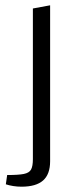

<svg xmlns="http://www.w3.org/2000/svg" viewBox="-20 -531 313 724"><path d="M61 173Q45 173 29.5 170.5Q14 168 2 164L7 129Q49 129 69.5 125Q90 121 97 108.5Q104 96 104 69V-499L169 -511V77Q169 126 142.5 149.5Q116 173 61 173Z"/></svg>

Font: Changa ExtraLight
Style: Regular
Weight: 250
Designer: Eduardo Rodriguez Tunni
Foundry: Eduardo Rodriguez Tunni
Version: Version 3.002; ttfautohint (v1.8.2)